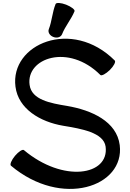

<svg xmlns="http://www.w3.org/2000/svg" viewBox="-20 -1171 867 1278"><path d="M393 -943C414 -997 454 -1042 476 -1096C480 -1107 455 -1126 420 -1140C386 -1153 354 -1155 350 -1144C328 -1090 326 -1031 305 -977C297 -957 311 -934 335 -925C360 -915 385 -924 393 -943ZM53 -68C391 216 811 72 777 -205C757 -363 590 -438 426 -466C317 -484 190 -506 177 -606C152 -785 436 -884 648 -672C656 -664 684 -679 711 -705C737 -731 752 -759 744 -768C459 -1053 46 -878 83 -594C102 -446 247 -360 400 -334C521 -314 670 -289 683 -195C708 -3 401 48 139 -172C130 -179 104 -162 80 -134C56 -105 44 -76 53 -68Z"/></svg>

Font: Nupuram Expanded Bold
Style: Regular
Weight: 700
Width: 7
Designer: Santhosh Thottingal (santhosh.thottingal@gmail.com)
Foundry: SMC
Version: Version 1.000